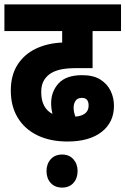

<svg xmlns="http://www.w3.org/2000/svg" viewBox="-20 -642 569 871"><path d="M286 0Q208 0 150 -28Q92 -56 60.5 -108Q29 -160 29 -231Q29 -300 59 -347.5Q89 -395 141.5 -420.5Q194 -446 262 -449V-501H0V-622H529V-501H400V-333H329Q281 -333 252 -326Q223 -319 204 -305Q186 -291 176.5 -272Q167 -253 167 -224Q167 -152 218 -125Q212 -150 212 -174Q212 -227 246 -264Q280 -301 353 -301Q404 -301 435.5 -281Q467 -261 482 -229.5Q497 -198 497 -162Q497 -87 441 -43.5Q385 0 286 0ZM314 -154Q314 -134 322 -113Q350 -115 366 -127.5Q382 -140 382 -163Q382 -198 352 -198Q331 -198 322.5 -184.5Q314 -171 314 -154ZM191 134Q191 102 210 80.5Q229 59 262 59Q294 59 313 80.5Q332 102 332 134Q332 167 313 188Q294 209 262 209Q229 209 210 188Q191 167 191 134Z"/></svg>

Font: Noto Sans Condensed ExtraBold
Style: Regular
Weight: 800
Width: 3
Designer: Monotype Design Team
Foundry: Monotype Imaging Inc.
Version: Version 2.013; ttfautohint (v1.8.4.7-5d5b)